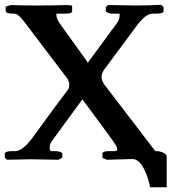

<svg xmlns="http://www.w3.org/2000/svg" viewBox="-35 -668 718 804"><path d="M519 -2Q519 -2 412.1 1L394 -6.8V-23.9Q394 -35.2 421.9 -35.2H445.8Q455.6 -35.2 456.1 -42Q456.1 -53.2 439.9 -74.2H440.9Q418.9 -104 375.5 -163.6Q332 -223.1 310.1 -252Q290 -224.1 246.1 -164.6Q202.1 -105 182.1 -77.1Q173.3 -64.9 173.1 -50Q172.9 -35.2 180.2 -35.2H201.2Q226.1 -32.2 226.1 -23.9V-7.8L210 1Q105 -1 89.8 -1L-5.9 1L-15.1 -7.8V-23.9Q-15.1 -35.2 17.1 -35.2H29.8Q57.6 -35.2 97.2 -85.9Q203.1 -231.9 250 -293Q254.9 -299.8 254.9 -314.9Q254.9 -327.1 245.1 -341.8L76.2 -564Q63 -582 55.9 -590.1Q48.8 -598.1 40.5 -604.5Q32.2 -610.8 23.9 -610.8H22Q-11.2 -610.8 -11.2 -622.1V-640.1L9.8 -647Q59.6 -645 115.2 -645Q188.5 -645 250 -647Q253.9 -645 267.1 -645V-622.1Q267.1 -610.8 241.2 -610.8H201.2V-604Q201.2 -591.8 213.9 -571.8L333 -405.8Q402.8 -500 455.1 -571.8Q466.3 -587.9 465.8 -603V-610.8H433.1Q408.2 -614.7 408.2 -622.1V-638.2L417 -647Q429.2 -647 477.5 -646Q525.9 -645 529.8 -645Q585.9 -645 640.1 -647.9L649.9 -638.2V-622.1Q649.9 -610.8 619.1 -610.8H604Q575.2 -610.8 538.1 -561L397.9 -372.1H398.9Q390.1 -359.9 390.1 -345.2Q390.1 -331.1 401.9 -314L577.1 -85L615.2 -35.2H621.1Q634.3 -35.2 648.7 -28.6Q663.1 -22 663.1 -12.2V116.2H594.2Q593.3 115.2 592 111.1Q590.8 106.9 590.8 106H591.8Q564 -2 519 -2Z"/></svg>

Font: Linux Libertine
Style: Bold
Weight: 700
Designer: Philipp H. Poll
Foundry: Philipp H. Poll
Version: Version 5.0.3